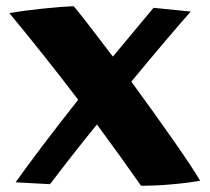

<svg xmlns="http://www.w3.org/2000/svg" viewBox="-20 -586 670 614"><path d="M431 8Q374 -74 290 -188Q216 -97 140 3L30 -3Q100 -102 230 -267Q125 -405 10 -544Q54 -552 117 -558.5Q180 -565 216 -566Q247 -529 341 -405L471 -561L590 -549Q525 -476 400 -325Q473 -225 535 -136.5Q597 -48 620 -8Q581 -1 529.5 3.5Q478 8 431 8Z"/></svg>

Font: Otomanopee
Style: Regular
Weight: 400
Designer: Das Ende der Wildnis
Foundry: Gutenberg Labo
Version: Version 3.000